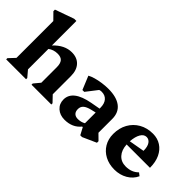

<svg xmlns="http://www.w3.org/2000/svg" viewBox="-34 -1331 1913 1913"><g transform="rotate(45 922.5 -375.0)"><path d="M32 0V-17L94 -83V-602L25 -672V-694L225 -765H256V-420Q344 -513 445 -513Q521 -513 563.5 -466.5Q606 -420 606 -338V-82L668 -17V0H389V-17L444 -83V-300Q444 -354 423 -378.5Q402 -403 355 -403Q298 -403 256 -371V-83L312 -17V0Z M868 15Q802 15 760 -23Q718 -61 718 -121Q718 -252 938 -293L1037 -311V-323Q1037 -381 1009.5 -413Q982 -445 933 -445Q918 -445 903 -440L811 -321H785L726 -464Q750 -478 788.5 -489Q827 -500 872 -506.5Q917 -513 960 -513Q1076 -513 1137.5 -465.5Q1199 -418 1199 -328V-133L1259 -74V-52L1114 13H1089L1049 -62H1041Q979 15 868 15ZM887 -155Q887 -120 905.5 -102Q924 -84 957 -84Q1002 -84 1037 -105V-256L986 -244Q933 -231 910 -210Q887 -189 887 -155Z M1570 15Q1494 15 1435.5 -16Q1377 -47 1344 -102Q1311 -157 1311 -229Q1311 -312 1346.5 -375.5Q1382 -439 1445 -475Q1508 -511 1590 -511Q1655 -511 1704.5 -479Q1754 -447 1781.5 -388.5Q1809 -330 1809 -249H1480Q1484 -174 1523.5 -130.5Q1563 -87 1629 -87Q1712 -87 1764 -140L1795 -116Q1767 -55 1706.5 -20Q1646 15 1570 15ZM1569 -443Q1532 -443 1508.5 -403Q1485 -363 1480 -294L1644 -323Q1644 -382 1623 -412.5Q1602 -443 1569 -443Z"/></g></svg>

Font: Platypi
Style: Bold
Weight: 700
Designer: David Sargent
Foundry: Bolt Cutter Type
Version: Version 1.200; ttfautohint (v1.8.4.7-5d5b)